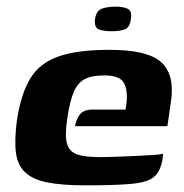

<svg xmlns="http://www.w3.org/2000/svg" viewBox="-20 -552 554 578"><path d="M238 6Q168 6 124 -2.5Q80 -11 56.5 -32.5Q33 -54 28 -92Q23 -130 31 -190Q43 -269 71 -315.5Q99 -362 156 -382Q213 -402 310 -402Q424 -402 465 -365Q506 -328 495 -249L484 -172H206Q209 -193 220.5 -207.5Q232 -222 258 -222H358L361 -243Q365 -283 352 -304Q339 -325 294 -325Q257 -325 235.5 -314Q214 -303 202 -275Q190 -247 182 -192Q175 -145 181.5 -120.5Q188 -96 211.5 -87.5Q235 -79 282 -79Q299 -79 328 -80Q357 -81 388 -82.5Q419 -84 442 -85.5Q465 -87 471 -89L469 -71Q467 -57 460 -41.5Q453 -26 439 -16Q419 -2 370.5 2Q322 6 238 6ZM316 -458Q292 -458 277.5 -463.5Q263 -469 266 -495Q270 -520 287 -526Q304 -532 328 -532Q351 -532 364.5 -525.5Q378 -519 374 -495Q371 -469 355.5 -463.5Q340 -458 316 -458Z"/></svg>

Font: Genos Thin
Style: Bold Italic
Weight: 700
Italic angle: -8°
Version: Version 1.010